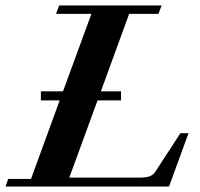

<svg xmlns="http://www.w3.org/2000/svg" viewBox="-32 -683 731 703"><path d="M-11.7 0 -2 -27.8H81.5L186.5 -315.4H117.7V-348.6H198.7L302.7 -632.3H173.3L184.6 -663.1H559.6L548.3 -632.3H440.9L337.4 -348.6H411.1V-315.4H325.2L221.7 -32.7H479Q503.4 -32.7 516.4 -37.6Q529.3 -42.5 538.6 -57.1L628.4 -195.3H658.2L586.9 0Z"/></svg>

Font: Elstob 14pt
Style: Bold Italic
Weight: 700
Italic angle: -20°
Designer: Peter S. Baker
Version: Version 1.015